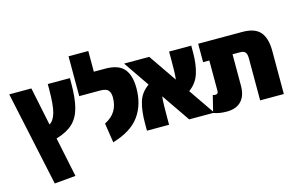

<svg xmlns="http://www.w3.org/2000/svg" viewBox="-112 -1038 2430 1550"><g transform="rotate(-15 1103.5 -262.5)"><path d="M512 -571V-532Q512 -404 491.5 -326Q471 -248 422 -201.5Q373 -155 282 -128L351 203L174 219L5 -571H190L256 -252Q291 -271 309 -332Q327 -393 327 -532V-571Z M691 -143Q752 -174 779.5 -220.5Q807 -267 807 -331Q807 -370 789.5 -390.5Q772 -411 722 -411H547V-744H712V-571H807Q916 -571 963 -517Q1010 -463 1010 -354Q1010 -216 941 -121Q872 -26 716 20Z M1356 0 1194 -236Q1190 -206 1189 -162Q1188 -118 1188 -72V0H1003V-60Q1003 -166 1024.5 -238Q1046 -310 1112 -356L965 -571H1175L1335 -338Q1339 -368 1340 -411Q1341 -454 1341 -499V-571H1526V-511Q1526 -412 1502.5 -339Q1479 -266 1415 -220L1566 0Z M2147 -359V0H1949V-351Q1949 -386 1936.5 -401.5Q1924 -417 1894 -417H1830V-154Q1830 -71 1788 -26.5Q1746 18 1666 18Q1603 18 1556 0L1591 -141Q1601 -137 1612 -137Q1636 -137 1636 -162V-417H1584V-571H1953Q2058 -571 2102.5 -518.5Q2147 -466 2147 -359Z"/></g></svg>

Font: FiraGO Heavy
Style: Regular
Weight: 900
Designer: bBox Type
Foundry: bBox Type GmbH
Version: Version 1.001